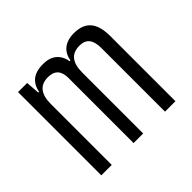

<svg xmlns="http://www.w3.org/2000/svg" viewBox="-129 -685 844 844"><g transform="rotate(-45 293.0 -263.5)"><path d="M458.5 0H523.4V-405.3C523.4 -488.3 489.7 -527.3 418.9 -527.3C363.3 -527.3 331.5 -499.5 323.7 -453.1H319.3C309.6 -502.9 277.8 -527.3 227.1 -527.3C170.4 -527.3 138.2 -502.9 128.9 -453.1H124L119.1 -517.6H62.5V0H127.4V-378.9C127.4 -440.4 152.3 -471.2 201.7 -471.2C242.7 -471.2 263.2 -449.2 263.2 -405.3V0H322.8V-378.9C322.8 -440.4 347.2 -471.2 397.5 -471.2C439 -471.2 458.5 -446.8 458.5 -395.5Z"/></g></svg>

Font: Cascadia Mono NF Light
Style: Regular
Weight: 300
Monospace: yes
Designer: Aaron Bell
Foundry: Saja Typeworks
Version: Version 2404.023